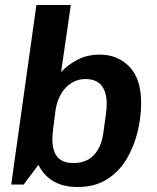

<svg xmlns="http://www.w3.org/2000/svg" viewBox="-20 -740 631 770"><path d="M291 10Q179 10 134 -79L75 0H25L126 -720H264L225 -451Q248 -477 288 -499Q328 -521 380 -521Q452 -521 499 -472.5Q546 -424 546 -327Q546 -269 531.5 -210Q517 -151 487 -101Q457 -51 408.5 -20.5Q360 10 291 10ZM274 -86Q309 -86 333.5 -100Q358 -114 373.5 -141Q389 -168 394 -204Q400 -245 404 -276Q408 -307 408 -322Q408 -371 387 -397Q366 -423 322 -423Q292 -423 267 -407.5Q242 -392 225.5 -364.5Q209 -337 203 -300Q197 -254 193.5 -226Q190 -198 190 -182Q190 -151 199 -129Q208 -107 227 -96.5Q246 -86 274 -86Z"/></svg>

Font: Chivo SemiBold
Style: Italic
Weight: 600
Italic angle: -8.05°
Designer: Hector Gatti
Foundry: Omnibus-Type
Version: Version 2.002